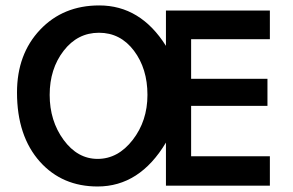

<svg xmlns="http://www.w3.org/2000/svg" viewBox="-20 -677 1067 700"><path d="M585 -157.2Q489.3 2.9 335.9 2.9Q207 2.9 126 -86.9Q42 -180.7 42 -339.8Q42 -479.5 126 -568.4Q210 -657.2 341.8 -657.2Q492.2 -657.2 585 -509.8V-638.7H963.9V-534.2H676.8V-389.6H955.1V-291H676.8V-107.4H963.9V0H585ZM161.1 -331.1Q161.1 -236.3 211.9 -167Q262.7 -97.7 335.9 -97.7Q410.2 -97.7 463.9 -167Q517.6 -236.3 517.6 -331.1Q517.6 -426.8 468.3 -492.2Q418.9 -557.6 340.8 -557.6Q262.7 -557.6 211.9 -491.7Q161.1 -425.8 161.1 -331.1Z"/></svg>

Font: Puritan
Style: Bold
Weight: 700
Version: 2.1